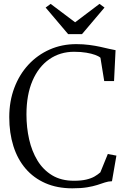

<svg xmlns="http://www.w3.org/2000/svg" viewBox="-20 -986 678 1016"><path d="M362.5 10.5Q282.5 10.5 220.2 -16.8Q158 -44 115.2 -94Q72.5 -144 50.8 -213.2Q29 -282.5 29 -366Q29 -450.5 55.8 -521.2Q82.5 -592 130.5 -643.8Q178.5 -695.5 243 -724Q307.5 -752.5 383.5 -752.5Q420.5 -752.5 452.5 -748.2Q484.5 -744 510.8 -738.2Q537 -732.5 557.5 -727.5Q578 -722.5 591.5 -720.5L583.5 -557H531.5L511.5 -680.5Q502.5 -688.5 483.5 -695.5Q464.5 -702.5 436.5 -707.2Q408.5 -712 372 -712Q298 -712 241 -672.5Q184 -633 152 -558.8Q120 -484.5 120 -380.5Q120 -311.5 134.2 -248.5Q148.5 -185.5 178.5 -136.2Q208.5 -87 256.2 -58.2Q304 -29.5 371 -29.5Q410 -29.5 436.5 -35.8Q463 -42 480.5 -52.2Q498 -62.5 511 -74L550.5 -171L596 -162.5L572.5 -27Q553 -26.5 535 -20.5Q517 -14.5 494.8 -7.2Q472.5 0 441 5.2Q409.5 10.5 362.5 10.5ZM340.5 -805.5 221.5 -946 248 -965.5 377.5 -868 506.5 -965.5 533 -946 414 -805.5Z"/></svg>

Font: Merriweather 60pt Light
Style: Regular
Weight: 300
Version: Version 2.100